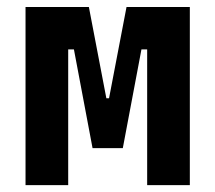

<svg xmlns="http://www.w3.org/2000/svg" viewBox="-20 -538 626 558"><path d="M54.2 0V-517.6H238.3L289.1 -252.4H296.9L347.7 -517.6H531.7V0H407.7V-394.5H391.1L336.9 -107.4H249L194.8 -394.5H178.2V0Z"/></svg>

Font: Cascadia Mono PL
Style: Bold
Weight: 700
Monospace: yes
Designer: Aaron Bell
Foundry: Saja Typeworks
Version: Version 2404.023; ttfautohint (v1.8.4)